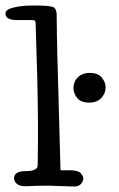

<svg xmlns="http://www.w3.org/2000/svg" viewBox="-62 -677 431 698"><path d="M205 -304ZM205 -357Q205 -366 208 -375.5Q211 -385 218 -393Q225 -401 236.5 -406.5Q248 -412 264 -412Q294 -412 308 -395Q322 -378 322 -359Q322 -338 306.5 -321Q291 -304 262 -304Q231 -304 218 -321.5Q205 -339 205 -357ZM204 1Q175 0 114 -2Q70 -2 32 0Q9 0 0 -8Q-11 -17 -11 -29Q-11 -40 -2 -47Q8 -56 39 -55Q75 -57 75 -76Q78 -232 73 -409Q68 -576 68 -577Q68 -598 65.5 -601Q63 -604 55 -604H2Q-41 -604 -42 -626Q-43 -639 -27 -645Q4 -657 58 -657Q112 -657 128 -652.5Q144 -648 144 -622Q145 -573 145 -543Q145 -540 146 -501Q146 -501 146 -494Q151 -308 158 -58H192Q221 -58 231 -48Q240 -38 241 -28Q240 -17 232 -8Q223 2 204 1Z"/></svg>

Font: Scratch Savers
Style: Book
Weight: 400
Designer: Pablo Impallari, Rodrigo Fuenzalida, Brenda Gallo
Foundry: Pablo Impallari, Rodrigo Fuenzalida, Brenda Gallo
Version: Version 4.0b1